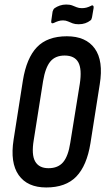

<svg xmlns="http://www.w3.org/2000/svg" viewBox="-20 -821 465 847"><path d="M184 6Q101 6 62.5 -48.5Q24 -103 40 -205L81 -466Q97 -565 143 -613Q189 -661 275 -661Q359 -661 398 -607Q437 -553 420 -449L379 -189Q363 -90 316.5 -42Q270 6 184 6ZM194 -79Q236 -79 258.5 -105.5Q281 -132 290 -191L332 -451Q342 -516 325.5 -546Q309 -576 265 -576Q224 -576 202 -549.5Q180 -523 170 -463L129 -204Q118 -139 135 -109Q152 -79 194 -79ZM327 -714Q311 -714 300.5 -718Q290 -722 280 -726.5Q270 -731 258 -731Q247 -731 237.5 -728Q228 -725 218 -720Q212 -717 208.5 -719Q205 -721 206 -728L212 -770Q214 -775 215.5 -778.5Q217 -782 221 -785Q231 -792 244 -796.5Q257 -801 272 -801Q288 -801 298.5 -797Q309 -793 318.5 -789Q328 -785 341 -785Q352 -785 361.5 -787.5Q371 -790 381 -795Q387 -799 390.5 -796Q394 -793 393 -786L386 -745Q384 -734 379 -731Q369 -723 356 -718.5Q343 -714 327 -714Z"/></svg>

Font: Sofia Sans Extra Condensed SemiBold
Style: Italic
Weight: 600
Italic angle: -9°
Designer: Botio Nikoltchev, Ani Petrova
Foundry: lettersoup
Version: Version 4.101